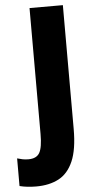

<svg xmlns="http://www.w3.org/2000/svg" viewBox="-128 -750 499 1010"><g transform="rotate(-5 121.5 -245.0)"><path d="M22 224Q-27 224 -66 214V68Q-53 72 -38.5 75Q-24 78 -7 78Q36 78 52 50Q68 22 68 -49V-714H244V-60Q244 48 217 110Q190 172 140.5 198Q91 224 22 224Z"/></g></svg>

Font: Noto Sans Gujarati UI Condensed Black
Style: Regular
Weight: 900
Width: 3
Designer: Jelle Bosma - Monotype Design Team, Universal Thirst
Foundry: Monotype Imaging Inc.
Version: Version 2.106; ttfautohint (v1.8.4.7-5d5b)